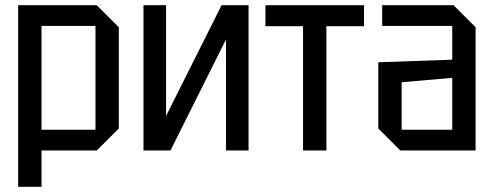

<svg xmlns="http://www.w3.org/2000/svg" viewBox="-20 -580 1903 740"><path d="M50 140V-560H353L438 -475V-85L353 0H140V140ZM348 -480H140V-80H348Z M938 0H851V-428L637 0H533V-560H620V-133L834 -560H938Z M1238 0V-479H1383V-560H1003V-479H1148V0Z M1438 -85V-340L1723 -350V-480H1453V-560H1728L1813 -475V0H1523ZM1528 -263V-80H1723V-280Z"/></svg>

Font: Tektur SemiCondensed
Style: Regular
Weight: 400
Width: 4
Designer: Adam Jagosz
Foundry: Adam Jagosz
Version: Version 1.005;gftools[0.9.30]